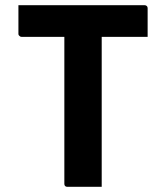

<svg xmlns="http://www.w3.org/2000/svg" viewBox="-20 -720 640 740"><path d="M51 -700H537Q542 -700 545.5 -697Q549 -694 549 -689Q549 -658 549 -633.5Q549 -609 549 -578H63Q60 -578 57.5 -579.5Q55 -581 53 -583.5Q51 -586 51 -589Q51 -620 51 -645Q51 -670 51 -700ZM372 0Q339 0 306 0Q273 0 239 0Q234 0 231 -3Q228 -6 228 -11Q228 -92 228 -168Q228 -244 228 -320.5Q228 -397 228 -474.5Q228 -552 228 -631H383L372 -604Q372 -584 372 -561.5Q372 -539 372 -518Q372 -497 372 -478Q372 -414 372 -353.5Q372 -293 372 -230.5Q372 -168 372 -99Q372 -71 372 -46Q372 -21 372 0Z"/></svg>

Font: Recursive Monospace
Style: Bold
Weight: 700
Version: Version 1.047